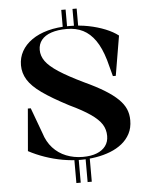

<svg xmlns="http://www.w3.org/2000/svg" viewBox="-62 -865 816 1055"><g transform="rotate(-5 346.0 -337.5)"><path d="M378 140V0H401V140ZM316 140V0H340V140ZM316 -717V-815H340V-717ZM378 -717V-815H401V-717ZM350 15Q302 15 252 6Q202 -3 154.5 -19.5Q107 -36 66 -58L86 -291H102L154 -150Q169 -101 199.5 -67.5Q230 -34 272.5 -17Q315 0 364 0Q410 0 441.5 -12.5Q473 -25 490 -48Q507 -71 507 -103Q507 -139 489 -167.5Q471 -196 428.5 -225.5Q386 -255 314 -289Q222 -337 168.5 -375Q115 -413 92 -450.5Q69 -488 69 -531Q69 -573 88.5 -608Q108 -643 145 -669Q182 -695 234 -709Q286 -723 350 -723Q408 -723 458 -713Q508 -703 550 -686Q592 -669 620 -647L583 -428H567L543 -518Q523 -586 494 -627.5Q465 -669 426.5 -688.5Q388 -708 337 -708Q287 -708 251.5 -696Q216 -684 197.5 -661Q179 -638 179 -606Q179 -573 200 -543.5Q221 -514 271 -481.5Q321 -449 406 -408Q473 -377 517.5 -349.5Q562 -322 589.5 -295Q617 -268 629 -240Q641 -212 641 -178Q641 -136 624.5 -104.5Q608 -73 580 -50.5Q552 -28 515 -13.5Q478 1 435.5 8Q393 15 350 15Z"/></g></svg>

Font: Kalnia Medium
Style: Regular
Weight: 500
Designer: Frida Medrano
Foundry: Frida Medrano
Version: Version 1.105